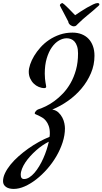

<svg xmlns="http://www.w3.org/2000/svg" viewBox="-120 -983 672 1260"><path d="M500 -617.2Q500 -557.1 476.8 -502.7Q453.6 -448.2 415.3 -402.6Q377 -356.9 326.9 -321.5Q276.9 -286.1 223.1 -264.2Q248 -259.8 263.9 -244.6Q279.8 -229.5 289.3 -210.9Q298.8 -192.4 302.5 -173.3Q306.2 -154.3 306.2 -141.1Q306.2 -95.7 290.8 -48.3Q275.4 -1 249.5 43.2Q223.6 87.4 189.5 126.2Q155.3 165 117.9 194.1Q80.6 223.1 42.5 240Q4.4 256.8 -29.8 256.8Q-43.9 256.8 -56.9 253.9Q-69.8 251 -79.3 244.6Q-88.9 238.3 -94.5 228.8Q-100.1 219.2 -100.1 206.1Q-100.1 180.7 -86.9 153.1Q-73.7 125.5 -51.3 97.7Q-28.8 69.8 1.5 43Q31.7 16.1 65.4 -7.8Q99.1 -31.7 135 -51.5Q170.9 -71.3 205.1 -85Q206.1 -90.8 206.5 -96.7Q207 -102.5 207 -107.9Q207 -136.7 199.7 -156.7Q192.4 -176.8 181.4 -190.2Q170.4 -203.6 157.5 -211.4Q144.5 -219.2 133.5 -224.4Q122.6 -229.5 115.2 -232.4Q107.9 -235.4 107.9 -238.8Q107.9 -242.7 110.4 -247.1Q112.8 -251.5 116.5 -255.4Q120.1 -259.3 124.5 -262.2Q128.9 -265.1 132.8 -266.1Q153.3 -272.5 180.7 -285.6Q208 -298.8 236.8 -319.8Q265.6 -340.8 293.5 -370.1Q321.3 -399.4 343.3 -438Q365.2 -476.6 378.7 -524.9Q392.1 -573.2 392.1 -632.8Q392.1 -660.6 385.7 -679.7Q379.4 -698.7 369.1 -710.2Q358.9 -721.7 345.5 -726.8Q332 -731.9 317.9 -731.9Q292.5 -731.9 266.8 -717Q241.2 -702.1 220.5 -672.9Q199.7 -643.6 186.8 -600.3Q173.8 -557.1 173.8 -500Q173.8 -481.4 175.3 -467Q176.8 -452.6 178.5 -442.4Q180.2 -432.1 181.6 -425Q183.1 -418 183.1 -414.1Q183.1 -410.2 179.9 -407.5Q176.8 -404.8 171.9 -404.8Q152.8 -404.8 134.3 -412.6Q115.7 -420.4 101.3 -434.6Q86.9 -448.7 77.9 -468.5Q68.8 -488.3 68.8 -512.2Q68.8 -533.2 77.9 -560.3Q86.9 -587.4 104 -616Q121.1 -644.5 145.8 -672.1Q170.4 -699.7 202.4 -721.2Q234.4 -742.7 272.9 -755.9Q311.5 -769 356 -769Q388.7 -769 415.5 -758.5Q442.4 -748 460.9 -728.5Q479.5 -709 489.7 -680.9Q500 -652.8 500 -617.2ZM38.1 191.9Q55.2 191.9 72.5 180.9Q89.8 169.9 106 151.4Q122.1 132.8 137 108.2Q151.9 83.5 164.1 56.2Q176.3 28.8 185.5 0.7Q194.8 -27.3 200.2 -53.2Q179.7 -43 158.2 -28.3Q136.7 -13.7 116.5 4.4Q96.2 22.5 77.9 42.7Q59.6 63 45.9 83.7Q32.2 104.5 24.2 125Q16.1 145.5 16.1 164.1Q16.1 191.9 38.1 191.9ZM273.9 -945.3Q272.9 -946.3 272.9 -948.2Q272.9 -954.1 279.3 -958.5Q285.6 -962.9 290 -962.9Q293.5 -961.4 303.7 -952.6Q312 -944.8 328.6 -928.7Q345.2 -912.6 373 -883.3Q387.2 -893.1 408.2 -906.7Q429.2 -920.4 450.7 -932.9Q472.2 -945.3 491 -954.1Q509.8 -962.9 520 -962.9Q525.9 -962.9 529.1 -960.4Q532.2 -958 532.2 -954.1Q532.2 -948.7 525.9 -944.3Q505.9 -925.8 489 -911.6Q472.2 -897.5 456.3 -884.5Q440.4 -871.6 424.8 -857.9Q409.2 -844.2 392.1 -827.1Q385.3 -820.3 380.1 -815.2Q375 -810.1 363.3 -810.1Q358.9 -810.1 353 -812.3Q347.2 -814.5 341.8 -818.6Q336.4 -822.8 332.5 -828.4Q328.6 -834 328.1 -841.3Q316.9 -862.8 308.3 -879.2Q299.8 -895.5 293.2 -908Q286.6 -920.4 281.7 -929.4Q276.9 -938.5 273.9 -945.3Z"/></svg>

Font: Mervale Script
Style: Regular
Weight: 400
Designer: Astigmatic (AOETI)
Foundry: Astigmatic (AOETI)
Version: Version 1.000